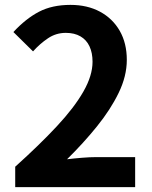

<svg xmlns="http://www.w3.org/2000/svg" viewBox="-20 -774 630 794"><path d="M42.9 0V-84.6Q143.8 -175.3 215.3 -252.1Q286.9 -328.8 324.8 -395.2Q362.7 -461.5 362.7 -518.6Q362.7 -555.5 350.1 -582.4Q337.5 -609.3 312.6 -623.7Q287.8 -638.1 252 -638.1Q211.6 -638.1 178.3 -615.6Q144.9 -593.2 116.6 -561.5L35.4 -641.5Q86.7 -696.9 141.2 -725.4Q195.7 -753.8 271.4 -753.8Q341.2 -753.8 393.6 -725.6Q445.9 -697.4 475.2 -646.4Q504.4 -595.4 504.4 -526.4Q504.4 -459.1 470.6 -389.7Q436.8 -320.2 380.8 -251.1Q324.9 -181.9 257.3 -115.4Q285.8 -118.9 319.3 -121.6Q352.8 -124.3 378.7 -124.3H538.9V0Z"/></svg>

Font: Noto Sans JP
Style: Regular
Weight: 100
Designer: Ryoko NISHIZUKA 西塚涼子 (kana, bopomofo & ideographs); Paul D. Hunt (Latin, Greek & Cyrillic); Sandoll Communications 산돌커뮤니
Foundry: Adobe
Version: Version 2.004;hotconv 1.0.118;makeotfexe 2.5.65603